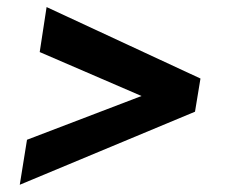

<svg xmlns="http://www.w3.org/2000/svg" viewBox="-20 -547 640 544"><path d="M56.5 -151 381 -275 92.5 -399.5 112 -527 548 -324.5 532.5 -230.5 36 -23.5Z"/></svg>

Font: JuliaMono ExtraBold
Style: Italic
Weight: 800
Italic angle: -9°
Monospace: yes
Designer: cormullion
Foundry: corm
Version: Version 0.057; ttfautohint (v1.8.4)